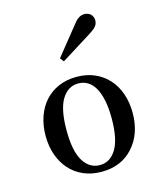

<svg xmlns="http://www.w3.org/2000/svg" viewBox="-110 -799 760 895"><g transform="rotate(-15 270.0 -351.5)"><path d="M270 -443.8Q318.4 -443.8 357.2 -426.8Q396 -409.7 423.3 -379.4Q450.7 -349.1 465.3 -306.9Q480 -264.6 480 -214.8Q480 -113.3 422.9 -49.8Q366.2 14.2 270 14.2Q222.2 14.2 183.3 -2.7Q144.5 -19.5 117.2 -50Q89.8 -80.6 75 -122.6Q60.1 -164.6 60.1 -214.8Q60.1 -264.6 74.7 -306.9Q89.4 -349.1 116.5 -379.4Q143.6 -409.7 182.6 -426.8Q221.7 -443.8 270 -443.8ZM270 -412.1Q220.2 -412.1 190.4 -363.8Q161.1 -315.4 161.1 -214.8Q161.1 -114.3 190.7 -66.2Q220.2 -18.1 270 -18.1Q319.8 -18.1 349.4 -66.4Q378.9 -114.7 378.9 -214.8Q378.9 -265.1 371.1 -302.2Q363.3 -339.4 349.1 -363.8Q335 -388.2 314.9 -400.1Q294.9 -412.1 270 -412.1ZM218.3 -546.9 336.4 -693.8Q356.4 -716.8 381.3 -716.8Q399.9 -716.8 411.6 -705.3Q423.3 -693.8 423.3 -674.8Q423.3 -654.8 405.3 -639.2Q398.4 -632.8 370.6 -615.2L232.4 -528.8Z"/></g></svg>

Font: Jacques Francois
Style: Regular
Weight: 400
Designer: Manvel Shmavonyan, Alexei Vanyashin
Foundry: Cyreal (www.cyreal.org)
Version: Version 1.003